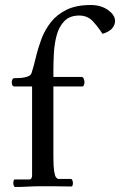

<svg xmlns="http://www.w3.org/2000/svg" viewBox="-20 -744 479 766"><path d="M108 -399H38Q27 -399 27 -416Q27 -422 29.5 -427Q32 -432 36 -432Q47 -432 62 -433Q77 -434 90 -438.5Q103 -443 106 -453Q115 -481 123.5 -517Q132 -553 145.5 -589Q159 -625 183 -655.5Q207 -686 245.5 -705Q284 -724 342 -724Q383 -724 411 -704Q439 -684 439 -660Q439 -646 428.5 -632Q418 -618 389 -609Q373 -634 351.5 -658Q330 -682 296 -682Q258 -682 236.5 -659.5Q215 -637 206 -603Q197 -569 195 -532Q193 -495 193 -466V-437H306Q311 -437 314 -430Q317 -423 317 -416Q317 -411 315 -405Q313 -399 308 -399H193V-118Q193 -80 196 -61Q199 -42 204 -36Q209 -30 214 -30H263Q267 -30 269 -24Q271 -18 271 -13Q271 -9 269.5 -4.5Q268 0 265 0Q238 0 221.5 -0.5Q205 -1 191 -1Q177 -1 156 -1Q113 -1 91 0.5Q69 2 40 2Q37 2 35 -3.5Q33 -9 33 -13Q33 -18 34.5 -23Q36 -28 38 -28H96Q108 -28 108 -45Z"/></svg>

Font: Sedan
Style: Regular
Weight: 400
Designer: Sebastian Salazar
Foundry: Sebastian Salazar
Version: Version 1.100; ttfautohint (v1.8.4.7-5d5b)